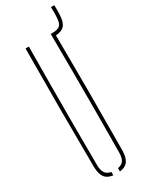

<svg xmlns="http://www.w3.org/2000/svg" viewBox="-239 -960 773 1004"><g transform="rotate(-30 148.0 -458.5)"><path d="M158.5 4V-16.5Q183 -20.5 193.8 -37Q204.5 -53.5 204.5 -85Q205.5 -204.5 205.8 -323.5Q206 -442.5 205.8 -561.5Q205.5 -680.5 204.5 -800H215.5Q249.5 -800 261.8 -813.2Q274 -826.5 275.5 -861Q276 -871 276.2 -881Q276.5 -891 276.2 -901Q276 -911 275.5 -921H295.5Q296 -911 296.2 -901Q296.5 -891 296.2 -881Q296 -871 295.5 -861Q293.5 -817.5 275.5 -799Q259.5 -782 224.5 -780Q226 -611 226 -443Q226 -264.5 224.5 -85Q224 -42.5 208.2 -21.2Q192.5 0 158.5 4ZM52.5 -85Q51 -264.5 51 -442.8Q51 -621 52.5 -800H72.5Q71.5 -680.5 71 -561.5Q70.5 -442.5 70.5 -323.5Q70.5 -204.5 71.5 -85Q71.5 -53.5 82.8 -37Q94 -20.5 118.5 -16.5V4Q84.5 0 69 -21.2Q53.5 -42.5 52.5 -85Z"/></g></svg>

Font: Big Shoulders Stencil Display Thin Thin
Style: Regular
Weight: 250
Version: Version 2.001